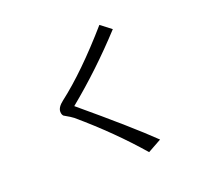

<svg xmlns="http://www.w3.org/2000/svg" viewBox="-140 -987 1279 1185"><g transform="rotate(-20 500.0 -394.5)"><path d="M645 27 735 -23Q601 -153 308 -398Q511 -564 694 -763L625 -816Q421 -582 254 -454Q215 -424 215 -395Q215 -376 225 -366Q271 -340 284 -329Q487 -156 645 27Z"/></g></svg>

Font: Sawarabi Gothic
Style: Regular
Weight: 400
Designer: mshio (mshio@users.sourceforge.jp)
Version: Version 20141215